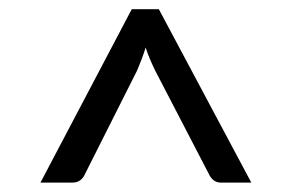

<svg xmlns="http://www.w3.org/2000/svg" viewBox="-20 -736 620 408"><path d="M514 -348H449Q440.5 -348 434.2 -352.8Q428 -357.5 424.5 -365L309.5 -586.5Q296.5 -613 289.5 -635Q286 -623.5 281.5 -611.5Q277 -599.5 271.5 -586.5L160 -365Q157 -358 150.5 -353Q144 -348 134 -348H66L260 -716.5H317.5Z"/></svg>

Font: Lato
Style: Regular
Weight: 400
Designer: Lukasz Dziedzic with Adam Twardoch and Botio Nikoltchev
Foundry: tyPoland Lukasz Dziedzic
Version: Version 2.015; 2015-08-06; http://www.latofonts.com/